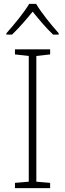

<svg xmlns="http://www.w3.org/2000/svg" viewBox="-20 -968 334 988"><path d="M166 -948H130C106 -906 50 -838 13 -797V-790H42C78 -824 118 -871 148 -908C178 -871 217 -824 253 -790H282V-797C245 -838 190 -906 166 -948ZM238 0V-27L167 -33V-680L238 -688V-714H57V-688L128 -680V-33L57 -27V0Z"/></svg>

Font: Noto Sans Arabic ExtLt
Style: Regular
Weight: 200
Designer: Monotype Design Team, Nadine Chahine, Nizar Qandah and Khaled Hosny
Foundry: Monotype Imaging Inc.
Version: Version 2.012